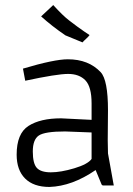

<svg xmlns="http://www.w3.org/2000/svg" viewBox="-20 -736 526 761"><path d="M408 -299 407 -180Q407 -152 408 -128L430 -6L431 -1H387L383 -4L359 -62Q266 2 176 5Q113 5 79.5 -28.5Q46 -62 46 -123Q46 -207 93 -237Q140 -267 222 -267Q232 -267 343 -261V-326Q343 -392 318.5 -417.5Q294 -443 250 -443Q206 -443 80 -416L71 -464Q195 -501 249 -501Q331 -501 379 -450Q408 -419 408 -299ZM343 -211 238 -215Q158 -215 134 -199Q110 -183 110 -135.5Q110 -88 126 -70.5Q142 -53 181.5 -53Q221 -53 274.5 -69Q328 -85 343 -106ZM143 -671 191 -716Q229 -674 254 -655Q289 -628 314 -611L335 -597Q330 -590 321 -582Q312 -574 307 -568L239 -596Q185 -633 143 -671Z"/></svg>

Font: Gafata
Style: Regular
Weight: 400
Designer: Lautaro Hourcade
Foundry: Lautaro Hourcade
Version: Version 4.002; ttfautohint (v0.94.20-1c74) -l 7 -r 28 -G 0 -